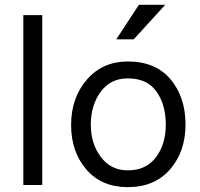

<svg xmlns="http://www.w3.org/2000/svg" viewBox="-20 -770 834 799"><path d="M77.1 0H155.8V-707H77.1Z M511.7 8.8Q623.5 8.8 687.7 -65.2Q752 -139.2 752 -252Q752 -366.2 689.5 -440.2Q627 -514.2 511.7 -514.2Q406.7 -514.2 341.3 -438.5Q275.9 -362.8 275.9 -250Q275.9 -138.2 339.4 -64.7Q402.8 8.8 511.7 8.8ZM511.7 -443.8Q591.8 -443.8 630.9 -389.4Q669.9 -335 669.9 -251Q669.9 -169.9 628.9 -115.5Q587.9 -61 511.7 -61Q441.9 -61 399.9 -116.5Q357.9 -171.9 357.9 -251Q357.9 -332 398.9 -387.9Q439.9 -443.8 511.7 -443.8ZM558.1 -750 463.9 -606.4H536.6L667.5 -750Z"/></svg>

Font: FAU Chimera
Style: Regular
Weight: 400
Version: Version 1.002;hotconv 1.0.117;makeotfexe 2.5.65602